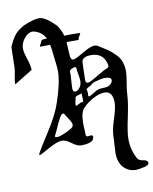

<svg xmlns="http://www.w3.org/2000/svg" viewBox="-104 -882 920 1153"><g transform="rotate(-10 355.5 -306.0)"><path d="M199.2 -655.3Q201.2 -658.2 202.6 -662.6Q204.1 -667 205.1 -668.5Q206.1 -669.9 208 -671.9Q210 -673.8 212.9 -674.3Q215.8 -674.8 219.7 -675.3Q223.6 -675.8 231.4 -675.8H240.2Q221.7 -714.8 179.7 -728.5Q168 -732.4 163.1 -732.4Q134.8 -732.4 111.3 -703.1Q87.9 -673.8 87.9 -640.6Q87.9 -620.1 102.5 -576.2Q117.2 -532.2 117.2 -506.8L5.9 -438.5Q5.9 -439.5 5.4 -441.4Q4.9 -443.4 4.9 -445.3Q4.9 -457 11.7 -491.2Q18.6 -525.4 18.6 -540Q18.6 -560.5 20 -602.1Q21.5 -643.6 21.5 -663.1Q43.9 -713.9 62 -734.9Q80.1 -755.9 117.2 -777.3Q179.7 -804.7 215.8 -804.7Q251 -804.7 311.5 -744.1Q335.9 -713.9 345.7 -674.8Q353.5 -674.8 368.2 -675.3Q382.8 -675.8 389.6 -675.8Q396.5 -675.8 413.6 -675.3Q430.7 -674.8 439.5 -674.8Q442.4 -673.8 442.4 -671.9Q442.4 -668.9 436.5 -660.6Q430.7 -652.3 429.7 -648.4Q428.7 -647.5 428.2 -644.5Q427.7 -641.6 427.7 -639.6Q427.7 -637.7 426.8 -636.2Q425.8 -634.8 423.8 -634.8H352.5Q353.5 -620.1 354.5 -601.1Q355.5 -582 356 -570.3Q356.4 -558.6 357.9 -546.9Q359.4 -535.2 363.8 -529.8Q368.2 -524.4 375 -524.4Q387.7 -524.4 438.5 -554.7Q489.3 -585 512.7 -585Q525.4 -585 534.2 -579.1Q541 -574.2 565.9 -559.1Q590.8 -543.9 604.5 -532.7Q618.2 -521.5 637.2 -502Q656.2 -482.4 665 -456.5Q673.8 -430.7 673.8 -399.4Q673.8 -377.9 666 -333.5Q658.2 -289.1 657.2 -263.7Q655.3 -211.9 636.2 -124.5Q617.2 -37.1 617.2 3.9Q617.2 68.4 648.4 126Q653.3 134.8 664.1 139.2Q674.8 143.6 685.1 144.5Q695.3 145.5 703.1 150.9Q710.9 156.2 710.9 166Q710.9 178.7 680.7 185.5Q645.5 193.4 629.9 193.4Q585.9 193.4 556.2 161.6Q526.4 129.9 526.4 72.3Q526.4 58.6 528.8 27.3Q531.2 -3.9 531.2 -21.5Q531.2 -64.5 552.7 -129.9Q574.2 -195.3 574.2 -227.5Q574.2 -296.9 523.4 -296.9Q493.2 -296.9 454.6 -276.4Q416 -255.9 389.6 -227.5Q366.2 -202.1 366.2 -138.7Q366.2 -127.9 366.7 -115.2Q367.2 -102.5 368.2 -87.4Q369.1 -72.3 369.1 -63.5Q369.1 -55.7 378.9 -55.7Q381.8 -55.7 389.6 -56.6Q397.5 -57.6 400.4 -57.6Q411.1 -57.6 411.1 -46.9Q411.1 -8.8 331.1 -8.8Q308.6 -8.8 276.9 -32.7Q245.1 -56.6 221.7 -56.6Q193.4 -56.6 137.7 -25.4Q82 5.9 77.1 5.9Q74.2 5.9 74.2 2.9Q74.2 -1 78.1 -8.8Q89.8 -31.2 149.4 -124Q209 -216.8 231.4 -285.2Q271.5 -402.3 271.5 -470.7Q271.5 -494.1 266.6 -531.2Q264.6 -543.9 262.7 -565.4Q260.7 -586.9 258.3 -604Q255.9 -621.1 252.9 -635.7H236.3Q211.9 -635.7 193.4 -634.8Q191.4 -634.8 191.4 -636.7Q191.4 -642.6 199.2 -655.3ZM189.5 -98.6Q185.5 -90.8 185.5 -89.8Q185.5 -83 198.2 -83Q213.9 -83 242.7 -95.2Q271.5 -107.4 291 -120.1Q302.7 -128.9 302.7 -140.6Q302.7 -152.3 287.1 -175.8Q271.5 -199.2 269.5 -204.1Q263.7 -215.8 257.8 -215.8Q248 -215.8 236.3 -195.8Q224.6 -175.8 210 -142.1Q195.3 -108.4 189.5 -98.6ZM351.6 -333Q357.4 -333 366.2 -336.9Q375 -340.8 384.3 -355.5Q393.6 -370.1 393.6 -392.6Q393.6 -406.2 388.7 -431.6Q383.8 -457 383.8 -470.7Q383.8 -477.5 375 -477.5Q365.2 -477.5 353.5 -470.7Q341.8 -463.9 341.8 -456.1V-452.1Q342.8 -448.2 342.8 -441.4Q342.8 -430.7 340.3 -399.4Q337.9 -368.2 337.9 -356.4Q337.9 -333 351.6 -333ZM422.9 -392.6Q422.9 -372.1 436.5 -372.1Q449.2 -372.1 496.1 -400.9Q543 -429.7 567.4 -438.5Q580.1 -443.4 573.2 -464.8Q555.7 -532.2 483.4 -532.2Q425.8 -532.2 425.8 -495.1Q425.8 -477.5 424.3 -444.8Q422.9 -412.1 422.9 -392.6ZM580.1 -363.3Q580.1 -382.8 539.1 -382.8Q520.5 -382.8 473.6 -369.1Q465.8 -366.2 458.5 -359.4Q451.2 -352.5 431.6 -342.8Q421.9 -337.9 421.9 -334Q421.9 -333 423.8 -325.2Q425.8 -317.4 425.8 -309.6Q425.8 -305.7 425.3 -301.8Q424.8 -297.9 424.8 -296.9Q424.8 -290 429.7 -290Q435.5 -290 458 -304.2Q480.5 -318.4 489.3 -321.3Q501 -325.2 519.5 -325.2Q538.1 -325.2 550.8 -329.1Q563.5 -333 573.2 -344.7Q580.1 -353.5 580.1 -363.3ZM381.8 -264.6Q383.8 -264.6 384.8 -262.7Q385.7 -260.7 386.7 -260.7Q389.6 -260.7 389.6 -279.3L387.7 -318.4Q387.7 -313.5 367.7 -309.1Q347.7 -304.7 347.7 -294.9Q347.7 -291 344.2 -277.3Q340.8 -263.7 340.8 -256.8Q340.8 -248 343.8 -248Q346.7 -248 362.3 -256.3Q377.9 -264.6 381.8 -264.6Z"/></g></svg>

Font: Isabella
Style: Medium
Weight: 500
Designer: John Stracke
Version: Version 001.202